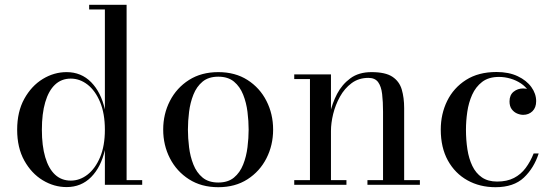

<svg xmlns="http://www.w3.org/2000/svg" viewBox="-20 -770 2314 800"><path d="M257.5 9.5Q205 9.5 158 -19Q111 -47.5 81.2 -101Q51.5 -154.5 51.5 -229.5Q51.5 -304.5 81.2 -358.2Q111 -412 158 -440.8Q205 -469.5 257.5 -469.5Q318.5 -469.5 359.8 -427.5Q401 -385.5 417 -314V-730.5H351.5V-750H507.5V-19.5H572.5V0H417V-145Q401 -74 359.8 -32.2Q318.5 9.5 257.5 9.5ZM275 -17.5Q312.5 -17.5 344.8 -42.5Q377 -67.5 397 -114.8Q417 -162 417 -229.5Q417 -297 397 -344.8Q377 -392.5 344.8 -417.5Q312.5 -442.5 275 -442.5Q236 -442.5 209.2 -417.2Q182.5 -392 168.5 -344.2Q154.5 -296.5 154.5 -229.5Q154.5 -162.5 168.5 -115Q182.5 -67.5 209.2 -42.5Q236 -17.5 275 -17.5Z M889.5 10Q819 10 767.5 -23Q716 -56 688 -110.5Q660 -165 660 -230Q660 -295 688 -349.5Q716 -404 767.5 -436.8Q819 -469.5 889.5 -469.5Q960 -469.5 1011.2 -436.8Q1062.5 -404 1090.2 -349.5Q1118 -295 1118 -230Q1118 -165 1090.2 -110.5Q1062.5 -56 1011.2 -23Q960 10 889.5 10ZM889.5 -9.5Q930 -9.5 955 -30.2Q980 -51 993.2 -84.5Q1006.5 -118 1011.2 -156.5Q1016 -195 1016 -230Q1016 -265.5 1011.2 -303.8Q1006.5 -342 993.2 -375.5Q980 -409 955 -429.8Q930 -450.5 889.5 -450.5Q849 -450.5 824 -429.8Q799 -409 785.8 -375.5Q772.5 -342 767.8 -303.8Q763 -265.5 763 -230Q763 -195 767.8 -156.5Q772.5 -118 785.8 -84.5Q799 -51 824 -30.2Q849 -9.5 889.5 -9.5Z M1359 -460V-19.5H1423.5V0H1206V-19.5H1271.5V-440.5H1206V-460ZM1664 -319.5V-19.5H1729.5V0H1511V-19.5H1576V-304.5Q1576 -346.5 1572.2 -378.2Q1568.5 -410 1555.5 -427.8Q1542.5 -445.5 1515 -445.5Q1474.5 -445.5 1445 -423.5Q1415.5 -401.5 1396.5 -367.2Q1377.5 -333 1368.2 -295Q1359 -257 1359 -224.5L1346.5 -222Q1346.5 -255 1355.2 -297.2Q1364 -339.5 1384.5 -378.8Q1405 -418 1440 -443.8Q1475 -469.5 1528 -469.5Q1586 -469.5 1615 -450.2Q1644 -431 1654 -397Q1664 -363 1664 -319.5Z M2044.5 10Q1979 10 1927.5 -18.8Q1876 -47.5 1846.2 -101.2Q1816.5 -155 1816.5 -230Q1816.5 -295 1843.2 -349.5Q1870 -404 1921.8 -437Q1973.5 -470 2049 -470Q2100 -470 2137 -452.5Q2174 -435 2194 -407.2Q2214 -379.5 2214 -348.5Q2214 -321.5 2198.5 -306.5Q2183 -291.5 2160 -291.5Q2147.5 -291.5 2134.2 -297.2Q2121 -303 2112 -315.2Q2103 -327.5 2103 -347.5Q2103 -374 2120 -387.8Q2137 -401.5 2160 -401.5Q2181.5 -401.5 2197.2 -388.2Q2213 -375 2213 -348.5H2194Q2194 -372 2182.2 -390.5Q2170.5 -409 2150.8 -422.2Q2131 -435.5 2107 -442.5Q2083 -449.5 2059 -449.5Q2016 -449.5 1989 -428.8Q1962 -408 1947.2 -375Q1932.5 -342 1927 -303.8Q1921.5 -265.5 1921.5 -230Q1921.5 -187 1927.5 -148Q1933.5 -109 1948 -78.8Q1962.5 -48.5 1987.8 -31Q2013 -13.5 2051.5 -13.5Q2092.5 -13.5 2121.5 -28.5Q2150.5 -43.5 2170.2 -70Q2190 -96.5 2203.5 -130.5H2224.5Q2205 -70 2162.8 -30Q2120.5 10 2044.5 10Z"/></svg>

Font: Bodoni Moda
Style: Regular
Weight: 400
Designer: Owen Earl
Foundry: indestructible type
Version: Version 2.005